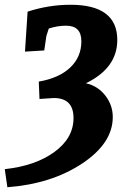

<svg xmlns="http://www.w3.org/2000/svg" viewBox="-42 -682 540 807"><path d="M254 -662Q451 -662 451 -514Q451 -396 319 -332Q369 -321 400.5 -280.5Q432 -240 432 -190Q432 -80 303 5.5Q174 91 -11 105L-22 29Q107 15 187 -43.5Q267 -102 267 -186Q267 -270 184 -270L124 -266L121 -339Q207 -354 253.5 -398.5Q300 -443 300 -508.5Q300 -574 236 -574Q199 -574 163 -562L153 -531L144 -470L63 -465L74 -633Q163 -662 254 -662Z"/></svg>

Font: Andada SC
Style: Bold Italic
Weight: 700
Italic angle: -8.29999°
Designer: Carolina Giovagnoli
Foundry: Carolina Giovagnoli
Version: Version 1.003